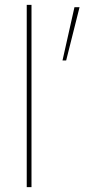

<svg xmlns="http://www.w3.org/2000/svg" viewBox="-20 -772 370 792"><path d="M109.9 0H90.3V-752H109.9ZM252.9 -522.5H237.8L287.1 -742.2H308.1Z"/></svg>

Font: Kumbh Sans Thin
Style: Regular
Weight: 250
Version: Version 1.004